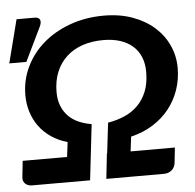

<svg xmlns="http://www.w3.org/2000/svg" viewBox="-55 -721 785 772"><g transform="rotate(-5 338.0 -335.5)"><path d="M343.3 0 354.5 -101.6H355.5L370.1 -224.6Q405.8 -230.5 436.8 -243.9Q467.8 -257.3 490.7 -280Q513.7 -302.7 527.1 -335.9Q540.5 -369.1 540.5 -414.6Q540.5 -448.7 529.5 -475.1Q518.6 -501.5 497.6 -519.8Q476.6 -538.1 446.8 -547.6Q417 -557.1 379.4 -557.1Q333 -557.1 295.2 -544.2Q257.3 -531.2 230.5 -506.3Q203.6 -481.4 189 -445.8Q174.3 -410.2 174.3 -364.7Q174.3 -333 184.1 -308.8Q193.8 -284.7 210.9 -267.3Q228 -250 252 -239.5Q275.9 -229 303.7 -224.6L277.8 0H44.4Q25.4 0 15.4 -10.7Q5.4 -21.5 7.8 -38.6L14.6 -101.6H193.8L201.2 -161.1Q164.1 -171.4 135.5 -191.2Q106.9 -210.9 87.6 -237.3Q68.4 -263.7 58.3 -295.9Q48.3 -328.1 48.3 -363.8Q48.3 -424.3 74 -477.5Q99.6 -530.8 145.3 -570.1Q190.9 -609.4 253.7 -632.1Q316.4 -654.8 390.1 -654.8Q454.1 -654.8 505.4 -636.2Q556.6 -617.7 592.8 -585.7Q628.9 -553.7 648.4 -511Q668 -468.3 668 -419.4Q668 -373 653.6 -331.3Q639.2 -289.6 612.1 -255.4Q585 -221.2 545.9 -196.8Q506.8 -172.4 457.5 -160.6L450.2 -101.6H628.9L622.1 -38.6Q619.6 -21.5 607.4 -11Q595.2 -0.5 576.7 0ZM-4.9 -496.6 39.6 -670.9H112.8Q129.4 -670.9 133.8 -660.4Q138.2 -649.9 129.9 -632.8L64 -496.6Z"/></g></svg>

Font: Carlito
Style: Bold Italic
Weight: 700
Italic angle: -7°
Designer: Lukasz Dziedzic
Foundry: tyPoland Lukasz Dziedzic
Version: Version 1.104